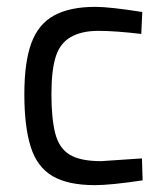

<svg xmlns="http://www.w3.org/2000/svg" viewBox="-20 -530 476 560"><path d="M396 -4Q303 10 257 10Q178 10 133 -16.5Q88 -43 69.5 -102Q51 -161 51 -255Q51 -349 71.5 -404.5Q92 -460 138 -485Q184 -510 258 -510Q300 -510 395 -495L392 -431Q316 -440 267 -440Q218 -440 186.5 -422Q155 -404 142.5 -364.5Q130 -325 130 -255Q130 -185 141 -141.5Q152 -98 183 -79Q214 -60 275 -60L394 -68Z"/></svg>

Font: Cairo-CLs
Style: CLs-Regular
Weight: 400
Version: Version 3.130;gftools[0.9.24]